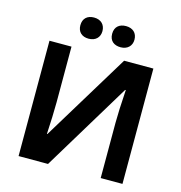

<svg xmlns="http://www.w3.org/2000/svg" viewBox="-129 -1032 1081 1148"><g transform="rotate(15 411.5 -458.5)"><path d="M244.1 -851.1C244.1 -810.1 270.5 -786.1 312 -786.1C354.5 -786.1 380.9 -812 380.9 -851.1C380.9 -890.6 355 -917 312 -917C270.5 -917 244.1 -893.6 244.1 -851.1ZM440.9 -851.1C440.9 -806.6 470.7 -786.1 509.8 -786.1C551.3 -786.1 579.1 -811.5 579.1 -851.1C579.1 -892.1 552.2 -917 509.8 -917C470.7 -917 440.9 -896.5 440.9 -851.1ZM89.8 0H272L603 -546.9H606.9C601.1 -456.5 598.1 -388.7 598.1 -342.8V0H732.9V-713.9H551.8L222.2 -171.9H219.2L224.1 -276.9L226.1 -369.1V-713.9H89.8Z"/></g></svg>

Font: Noto Reveo Sans
Style: Bold
Weight: 700
Designer: Monotype Design team
Foundry: Monotype Imaging Inc.
Version: Version 1.04